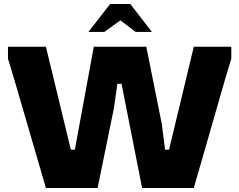

<svg xmlns="http://www.w3.org/2000/svg" viewBox="-20 -942 1199 962"><path d="M210 0 50 -549 20 -648V-708H210L335 -192H355L450 -708H713L791 -319L807 -192H827L951 -708H1139V-648L1109 -549L951 0H692L589 -522H568L551 -401L469 0ZM423 -782 532 -922H633L741 -782H660L583 -840L503 -782Z"/></svg>

Font: Rowdies
Style: Regular
Weight: 400
Designer: Jaikishan Patel
Version: Version 1.000; ttfautohint (v1.8.3)